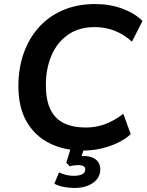

<svg xmlns="http://www.w3.org/2000/svg" viewBox="-20 -735 725 950"><path d="M392 10Q299 10 226.5 -25.5Q154 -61 112.5 -132Q71 -203 71 -310Q71 -396 96.5 -469.5Q122 -543 170.5 -598Q219 -653 290 -684Q361 -715 451 -715Q524 -715 586 -692Q648 -669 685 -631L633 -529Q593 -565 547 -583Q501 -601 448 -601Q371 -601 317 -563.5Q263 -526 235 -461Q207 -396 207 -314Q207 -240 229.5 -193.5Q252 -147 296.5 -125.5Q341 -104 406 -104Q453 -104 498 -120Q543 -136 590 -172L627 -71Q598 -45 559.5 -27Q521 -9 478 0.5Q435 10 392 10ZM349 195Q320 195 293.5 189.5Q267 184 249 174L272 118Q289 126 306.5 130.5Q324 135 345 135Q372 135 387 127Q402 119 402 103Q402 93 393.5 87.5Q385 82 367 82Q358 82 348.5 83Q339 84 325 88L308 70L336 -20H402L378 56L347 45Q359 41 371 39Q383 37 393 37Q419 37 437.5 44.5Q456 52 466 67Q476 82 476 103Q476 145 440 170Q404 195 349 195Z"/></svg>

Font: Nunito Sans 12pt ExtraLight
Style: Italic
Weight: 200
Italic angle: -9°
Designer: Vernon Adams
Foundry: Vernon Adams
Version: Version 3.101;gftools[0.9.27]